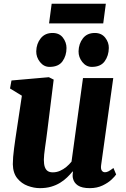

<svg xmlns="http://www.w3.org/2000/svg" viewBox="-20 -966 652 996"><path d="M186.5 10Q156.5 10 124.2 -1.8Q92 -13.5 69.8 -40.8Q47.5 -68 46.5 -114Q46.5 -131.5 48.2 -152.5Q50 -173.5 53 -196.5Q56 -219.5 59.5 -243.5Q63 -267.5 66.5 -290.5L93.5 -469.5L32 -507L39.5 -548.5L233.5 -565.5L258.5 -553L225.5 -288Q223 -266.5 219.8 -244.2Q216.5 -222 213.8 -201.8Q211 -181.5 209.2 -165Q207.5 -148.5 207.5 -137.5Q207.5 -114 212.5 -99.8Q217.5 -85.5 227.5 -78.8Q237.5 -72 254 -72Q273.5 -72 291.2 -79.8Q309 -87.5 324.2 -100.2Q339.5 -113 351 -127.5L410.5 -561H567.5L504.5 -109Q502 -90 508 -81.2Q514 -72.5 524.5 -72.5Q533 -72.5 541.8 -76.8Q550.5 -81 568.5 -94.5L582.5 -61Q577 -52 559.2 -35Q541.5 -18 512.5 -4Q483.5 10 445.5 10Q405 10 384 -4Q363 -18 358 -42.5Q357.5 -45.5 357 -49.5Q356.5 -53.5 356.8 -57.8Q357 -62 357.5 -66.8Q358 -71.5 358.5 -75.5L356.5 -76.5Q344 -61 328.2 -45.8Q312.5 -30.5 291.8 -17.8Q271 -5 245.2 2.5Q219.5 10 186.5 10ZM237 -619Q207.5 -619 187.5 -644.2Q167.5 -669.5 168 -700Q169 -739.5 191.2 -767.2Q213.5 -795 252.5 -795Q288 -795 306.5 -770.5Q325 -746 325 -717Q325 -677 304.2 -648Q283.5 -619 237 -619ZM456.5 -619Q427 -619 407 -644.2Q387 -669.5 387.5 -700Q388.5 -739.5 410.2 -767.2Q432 -795 472 -795Q506.5 -795 525.8 -770.5Q545 -746 544.5 -717Q544 -677 523 -648Q502 -619 456.5 -619ZM248 -946.5H529L515.5 -844.5H234.5Z"/></svg>

Font: Merriweather 24pt Black
Style: Italic
Weight: 900
Italic angle: -7.8°
Designer: Eben Sorkin
Foundry: Eben Sorkin
Version: Version 2.101